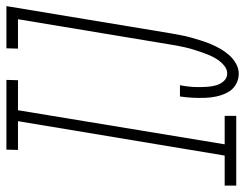

<svg xmlns="http://www.w3.org/2000/svg" viewBox="-150 -670 783 614"><g transform="rotate(-90 242.0 -363.5)"><path d="M-45 0V-37H51L161 -698H69L70 -735H293L292 -698H196L87 -37H178V0ZM313 8Q293 8 277 -2Q261 -12 252.5 -28.5Q244 -45 240 -63.5Q236 -82 235.5 -101.5Q235 -121 236 -140.5Q237 -160 240 -180H276Q273 -165 271.5 -150.5Q270 -136 270 -121Q270 -106 271 -91.5Q272 -77 276 -63.5Q280 -50 289.5 -39.5Q299 -29 314 -29Q327 -29 338.5 -38.5Q350 -48 358 -60Q366 -72 371.5 -85Q377 -98 381.5 -111Q386 -124 390 -137Q394 -150 397 -163Q400 -176 402.5 -189.5Q405 -203 407 -216L487 -698H393L394 -735H529L442 -210Q439 -194 436 -177.5Q433 -161 428.5 -145Q424 -129 419 -113Q414 -97 407.5 -81.5Q401 -66 392.5 -51Q384 -36 372 -22.5Q360 -9 344.5 -0.5Q329 8 313 8Z"/></g></svg>

Font: Iosevka Slab XLtObl
Style: Regular
Weight: 200
Italic angle: -9°
Monospace: yes
Designer: Belleve Invis
Foundry: Belleve Invis
Version: Version 11.1.1; ttfautohint (v1.8.3)